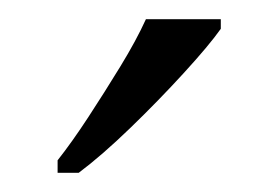

<svg xmlns="http://www.w3.org/2000/svg" viewBox="-20 -786 290 200"><path d="M40 -619Q55 -638 72 -664Q89 -690 105.5 -717Q122 -744 132 -766H210V-756Q198 -739 171.5 -710Q145 -681 115.5 -652.5Q86 -624 62 -606H40Z"/></svg>

Font: Noto Serif Hentaigana Light
Style: Regular
Weight: 300
Designer: Kazuhiro Yamada
Foundry: nipponia
Version: Version 1.000; ttfautohint (v1.8.4.7-5d5b)